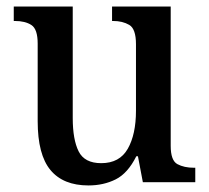

<svg xmlns="http://www.w3.org/2000/svg" viewBox="-20 -556 639 586"><path d="M250 10Q173 10 134 -37Q95 -84 95 -186V-423Q95 -467 76 -479.5Q57 -492 25 -492H22V-536H202V-196Q202 -130 220 -94Q238 -58 289 -58Q345 -58 370 -102Q395 -146 395 -218V-421Q395 -468 374.5 -480Q354 -492 325 -492H322V-536H501V-111Q501 -66 521.5 -55Q542 -44 572 -44H576V0H416L401 -79H396Q370 -27 333 -8.5Q296 10 250 10Z"/></svg>

Font: Noto Serif Sinhala SemiCondensed Medium
Style: Regular
Weight: 500
Width: 4
Designer: Jelle Bosma - Monotype Design Team
Foundry: Monotype Imaging Inc.
Version: Version 2.007; ttfautohint (v1.8.4.7-5d5b)